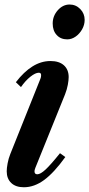

<svg xmlns="http://www.w3.org/2000/svg" viewBox="-20 -798 386 829"><path d="M83 10.5Q48 10.5 28.5 -8Q9 -26.5 9 -58.5Q9 -72 12.8 -92.5Q16.5 -113 24.5 -133L153.5 -455.5Q156.5 -462.5 157 -466.8Q157.5 -471 157.5 -474Q157.5 -484 147.5 -484Q133 -484 111.2 -466.8Q89.5 -449.5 70.5 -422L48.5 -443Q83 -488 120.2 -511.2Q157.5 -534.5 198 -534.5Q235.5 -534.5 256 -516Q276.5 -497.5 276.5 -465Q276.5 -452 272.8 -431.8Q269 -411.5 261 -391L132.5 -73Q130 -66.5 129.5 -63.5Q129 -60.5 129 -58Q129 -45.5 141 -45.5Q154.5 -45.5 176.2 -65.5Q198 -85.5 239 -136.5L262 -120Q213.5 -52.5 170.8 -21Q128 10.5 83 10.5ZM270.5 -628Q242 -628 224.8 -646.8Q207.5 -665.5 207.5 -696.5Q207.5 -729 229.5 -753.8Q251.5 -778.5 280.5 -778.5Q307.5 -778.5 326.5 -759Q345.5 -739.5 345.5 -712Q345.5 -691 334.8 -671.8Q324 -652.5 306.8 -640.2Q289.5 -628 270.5 -628Z"/></svg>

Font: Libre Caslon Condensed
Style: Italic
Weight: 400
Italic angle: -22.583°
Designer: Pablo Impallari, Rodrigo Fuenzalida, Katja Schimmel, Ertekin Erdin
Foundry: Pablo Impallari, Rodrigo Fuenzalida
Version: Version 2.000;gftools[0.9.33]